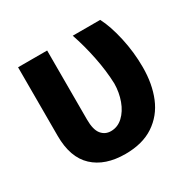

<svg xmlns="http://www.w3.org/2000/svg" viewBox="-124 -663 815 805"><g transform="rotate(-30 283.0 -260.0)"><path d="M197.3 -530.3V-196.3Q197.3 -147 214.8 -125.2Q232.4 -103.5 260.7 -103.5Q293.5 -103.5 318.6 -127Q343.8 -150.4 357.7 -188.5Q371.6 -226.6 372.1 -269.5Q370.1 -331.1 356.2 -400.1Q342.3 -469.2 321.3 -530.3H454.1Q478 -484.9 493.9 -413.6Q509.8 -342.3 509.8 -269.5Q509.8 -188.5 483.9 -125.7Q458 -63 403.3 -26.6Q348.6 9.8 265.6 9.8Q167.5 9.8 112.1 -42Q56.6 -93.8 56.6 -198.2V-530.3Z"/></g></svg>

Font: Pretendard
Style: Bold
Weight: 700
Designer: Base glyphs from Inter by Rasmus Andersson; Hangeul glyphs from Noto Sans CJK(Source Han Sans) by Jang Soo-young and Kan
Foundry: Kil Hyung-jin
Version: Version 1.309